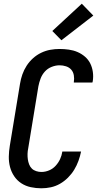

<svg xmlns="http://www.w3.org/2000/svg" viewBox="-20 -1007 540 1035"><path d="M203 8Q174 8 146 2Q118 -4 95 -19Q72 -34 56.5 -57Q41 -80 34 -107Q27 -134 27.5 -163Q28 -192 33 -222L88 -556Q92 -581 100.5 -605.5Q109 -630 123.5 -652.5Q138 -675 158 -693Q178 -711 202 -722.5Q226 -734 251 -738.5Q276 -743 301 -743Q326 -743 351 -739.5Q376 -736 398 -726.5Q420 -717 438 -701.5Q456 -686 466.5 -665Q477 -644 480.5 -619Q484 -594 480 -569Q479 -567 479 -565.5Q479 -564 478 -562H378Q378 -563 378 -563.5Q378 -564 378 -565Q381 -583 378 -601Q375 -619 364 -631.5Q353 -644 336 -649.5Q319 -655 301 -655Q280 -655 258.5 -646.5Q237 -638 222 -621.5Q207 -605 199 -584Q191 -563 187 -542L132 -207Q129 -193 128.5 -178Q128 -163 130 -148.5Q132 -134 137 -121Q142 -108 151.5 -98.5Q161 -89 175 -84.5Q189 -80 203 -80Q224 -80 244.5 -88.5Q265 -97 280 -113.5Q295 -130 304 -149.5Q313 -169 316 -190H417Q412 -165 403 -140Q394 -115 380 -92Q366 -69 346.5 -49.5Q327 -30 303.5 -16.5Q280 -3 254.5 2.5Q229 8 203 8ZM311 -790 262 -840 421 -987 483 -923Z"/></svg>

Font: Iosevka Curly Semibold Oblique
Style: Regular
Weight: 600
Italic angle: -9°
Monospace: yes
Designer: Belleve Invis
Foundry: Belleve Invis
Version: Version 11.1.0; ttfautohint (v1.8.3)